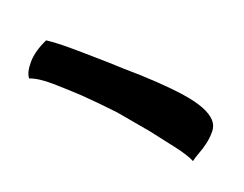

<svg xmlns="http://www.w3.org/2000/svg" viewBox="-31 -441 390 307"><g transform="rotate(30 164.5 -287.5)"><path d="M314.5 -253.9Q302.7 -257.8 278.8 -258.8Q254.9 -259.8 230.5 -260.7H169.9Q137.7 -258.8 108.4 -255.9Q83 -252.9 58.6 -249Q34.2 -245.1 21.5 -237.3Q13.7 -244.1 10.7 -262.2Q7.8 -280.3 14.6 -303.7Q31.2 -308.6 53.7 -312.5Q76.2 -316.4 95.7 -319.3Q119.1 -323.2 142.6 -326.2Q207 -336.9 249 -337.9Q291 -338.9 307.6 -326.2Q315.4 -320.3 317.4 -310.1Q319.3 -299.8 318.8 -289.6Q318.4 -279.3 316.4 -269.5Q314.5 -259.8 314.5 -253.9Z"/></g></svg>

Font: BKP Parklife Text
Style: Regular
Weight: 400
Designer: Font Diner, Inc.; LA MECHKY PLUS GmbH
Foundry: Font Diner, Inc.; LA MECHKY PLUS GmbH
Version: Version 1.007